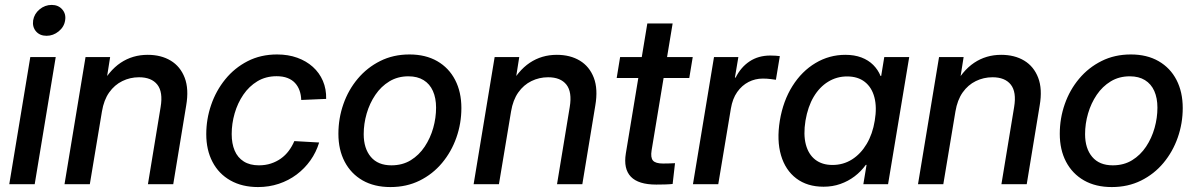

<svg xmlns="http://www.w3.org/2000/svg" viewBox="-20 -757 4913 789"><path d="M18.1 0 104.5 -522.5H209L122.6 0ZM171.4 -609.9Q143.6 -609.9 127.9 -628.2Q112.3 -646.5 116.2 -673.3Q120.6 -700.2 142.6 -718.5Q164.6 -736.8 192.4 -736.8Q219.7 -736.8 235.8 -718.3Q252 -699.7 247.6 -673.3Q243.7 -646.5 221.2 -628.2Q198.7 -609.9 171.4 -609.9Z M398.9 -298.8 349.1 0H245.1L331.5 -522.5H432.6L412.1 -393.1L390.1 -396Q426.8 -466.3 475.8 -499Q524.9 -531.7 586.9 -531.7Q642.1 -531.7 681.6 -507.8Q721.2 -483.9 739 -437.5Q756.8 -391.1 745.1 -323.2L691.9 0H587.9L640.1 -317.4Q650.4 -378.9 626.5 -409.2Q602.5 -439.5 551.3 -439.5Q514.6 -439.5 482.7 -423.8Q450.7 -408.2 428.7 -377.2Q406.7 -346.2 398.9 -298.8Z M1040.5 11.7Q975.1 11.7 927 -15.4Q878.9 -42.5 853.3 -91.6Q827.6 -140.6 827.6 -205.6Q827.6 -267.6 847.7 -325.9Q867.7 -384.3 905.8 -431.2Q943.8 -478 997.6 -505.6Q1051.3 -533.2 1118.7 -533.2Q1164.1 -533.2 1201.4 -519.8Q1238.8 -506.3 1265.6 -482.2Q1292.5 -458 1306.9 -424.6Q1321.3 -391.1 1320.3 -350.6L1217.8 -346.2Q1217.3 -367.2 1210.9 -385Q1204.6 -402.8 1192.4 -416Q1180.2 -429.2 1161.4 -436.5Q1142.6 -443.8 1116.7 -443.8Q1072.3 -443.8 1037.8 -423.1Q1003.4 -402.3 980 -367.9Q956.5 -333.5 944.3 -291.3Q932.1 -249 932.1 -206.1Q932.1 -167 944.3 -138.2Q956.5 -109.4 981.7 -93.5Q1006.8 -77.6 1043.9 -77.6Q1070.8 -77.6 1093.3 -85Q1115.7 -92.3 1134.3 -105.5Q1152.8 -118.7 1166.5 -137Q1180.2 -155.3 1189.5 -177.2L1291.5 -171.4Q1279.3 -131.3 1255.6 -97.9Q1231.9 -64.5 1199 -39.8Q1166 -15.1 1125.7 -1.7Q1085.4 11.7 1040.5 11.7Z M1584.5 11.7Q1518.1 11.7 1470.2 -15.6Q1422.4 -43 1396.5 -92.3Q1370.6 -141.6 1370.6 -207Q1370.6 -270.5 1391.1 -329.1Q1411.6 -387.7 1450.2 -433.6Q1488.8 -479.5 1542.5 -506.3Q1596.2 -533.2 1662.6 -533.2Q1729 -533.2 1776.9 -505.6Q1824.7 -478 1850.3 -428.5Q1876 -378.9 1876 -313Q1876 -250 1855.5 -191.7Q1835 -133.3 1796.6 -87.4Q1758.3 -41.5 1704.6 -14.9Q1650.9 11.7 1584.5 11.7ZM1588.4 -77.6Q1633.8 -77.6 1668 -98.6Q1702.1 -119.6 1725.3 -154.5Q1748.5 -189.5 1760.3 -231.2Q1772 -272.9 1772 -314.5Q1772 -354 1759 -383.1Q1746.1 -412.1 1720.7 -427.7Q1695.3 -443.4 1658.2 -443.4Q1614.3 -443.4 1580.1 -422.6Q1545.9 -401.9 1522.5 -367.2Q1499 -332.5 1486.8 -290.5Q1474.6 -248.5 1474.6 -205.6Q1474.6 -147 1503.9 -112.3Q1533.2 -77.6 1588.4 -77.6Z M2080.1 -298.8 2030.3 0H1926.3L2012.7 -522.5H2113.8L2093.3 -393.1L2071.3 -396Q2107.9 -466.3 2157 -499Q2206.1 -531.7 2268.1 -531.7Q2323.2 -531.7 2362.8 -507.8Q2402.3 -483.9 2420.2 -437.5Q2438 -391.1 2426.3 -323.2L2373 0H2269L2321.3 -317.4Q2331.5 -378.9 2307.6 -409.2Q2283.7 -439.5 2232.4 -439.5Q2195.8 -439.5 2163.8 -423.8Q2131.8 -408.2 2109.9 -377.2Q2087.9 -346.2 2080.1 -298.8Z M2826.7 -522.5 2812.5 -436.5H2514.2L2528.3 -522.5ZM2640.1 -660.6H2744.1L2657.7 -139.2Q2652.8 -109.4 2663.3 -97.2Q2673.8 -85 2704.6 -85Q2715.3 -85 2729.5 -85.4Q2743.7 -85.9 2753.9 -86.4L2744.1 -1Q2730.5 0.5 2712.2 1Q2693.8 1.5 2676.8 1.5Q2603.5 1.5 2572.5 -30.8Q2541.5 -63 2551.8 -126.5Z M2827.6 0 2914.1 -522.5H3014.2L3000 -438H3002.9Q3024.4 -481 3060.5 -504.9Q3096.7 -528.8 3145.5 -528.8Q3156.7 -528.8 3167.2 -528.1Q3177.7 -527.3 3184.6 -526.4L3168.5 -429.2Q3162.1 -430.2 3147 -432.1Q3131.8 -434.1 3114.3 -434.1Q3083.5 -434.1 3056.2 -420.2Q3028.8 -406.2 3009.5 -378.9Q2990.2 -351.6 2983.4 -310.5L2931.6 0Z M3364.3 10.3Q3297.4 10.3 3252.4 -23.7Q3207.5 -57.6 3189.5 -118.7Q3171.4 -179.7 3184.6 -261.2Q3198.2 -342.8 3236.6 -403.6Q3274.9 -464.4 3331.3 -498Q3387.7 -531.7 3454.1 -531.7Q3491.2 -531.7 3520 -520.8Q3548.8 -509.8 3568.4 -490.2Q3587.9 -470.7 3598.6 -444.8H3601.1L3613.8 -522.5H3716.3L3629.4 0H3527.8L3541 -79.6H3538.1Q3518.1 -52.2 3491.7 -32.2Q3465.3 -12.2 3433.3 -1Q3401.4 10.3 3364.3 10.3ZM3400.9 -79.1Q3445.3 -79.1 3481.2 -101.8Q3517.1 -124.5 3541.5 -165.5Q3565.9 -206.5 3574.7 -261.2Q3584 -316.4 3573.2 -357.2Q3562.5 -397.9 3533.9 -420.4Q3505.4 -442.9 3460.9 -442.9Q3418.5 -442.9 3383.1 -421.1Q3347.7 -399.4 3323.7 -359.1Q3299.8 -318.8 3290 -261.2Q3280.8 -204.1 3291.5 -163.3Q3302.2 -122.6 3330.3 -100.8Q3358.4 -79.1 3400.9 -79.1Z M3906.2 -298.8 3856.4 0H3752.4L3838.9 -522.5H3939.9L3919.4 -393.1L3897.5 -396Q3934.1 -466.3 3983.2 -499Q4032.2 -531.7 4094.2 -531.7Q4149.4 -531.7 4189 -507.8Q4228.5 -483.9 4246.3 -437.5Q4264.2 -391.1 4252.4 -323.2L4199.2 0H4095.2L4147.5 -317.4Q4157.7 -378.9 4133.8 -409.2Q4109.9 -439.5 4058.6 -439.5Q4022 -439.5 3990 -423.8Q3958 -408.2 3936 -377.2Q3914.1 -346.2 3906.2 -298.8Z M4548.8 11.7Q4482.4 11.7 4434.6 -15.6Q4386.7 -43 4360.8 -92.3Q4335 -141.6 4335 -207Q4335 -270.5 4355.5 -329.1Q4376 -387.7 4414.6 -433.6Q4453.1 -479.5 4506.8 -506.3Q4560.5 -533.2 4627 -533.2Q4693.4 -533.2 4741.2 -505.6Q4789.1 -478 4814.7 -428.5Q4840.3 -378.9 4840.3 -313Q4840.3 -250 4819.8 -191.7Q4799.3 -133.3 4761 -87.4Q4722.7 -41.5 4668.9 -14.9Q4615.2 11.7 4548.8 11.7ZM4552.7 -77.6Q4598.1 -77.6 4632.3 -98.6Q4666.5 -119.6 4689.7 -154.5Q4712.9 -189.5 4724.6 -231.2Q4736.3 -272.9 4736.3 -314.5Q4736.3 -354 4723.4 -383.1Q4710.4 -412.1 4685.1 -427.7Q4659.7 -443.4 4622.6 -443.4Q4578.6 -443.4 4544.4 -422.6Q4510.3 -401.9 4486.8 -367.2Q4463.4 -332.5 4451.2 -290.5Q4439 -248.5 4439 -205.6Q4439 -147 4468.3 -112.3Q4497.6 -77.6 4552.7 -77.6Z"/></svg>

Font: Inter 28pt Medium
Style: Italic
Weight: 500
Italic angle: -9.3988°
Designer: Rasmus Andersson
Foundry: rsms
Version: Version 4.001;git-66647c0bb